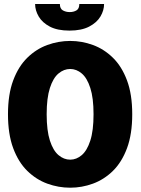

<svg xmlns="http://www.w3.org/2000/svg" viewBox="-20 -906 690 938"><path d="M323 11Q265.5 11 211.2 -8.8Q157 -28.5 113.5 -71Q70 -113.5 44.5 -182Q19 -250.5 19 -348Q19 -445 44.5 -513.2Q70 -581.5 113.5 -624Q157 -666.5 211.2 -686.2Q265.5 -706 323 -706Q380 -706 434 -686.2Q488 -666.5 531.5 -624Q575 -581.5 600.5 -513.2Q626 -445 626 -348Q626 -250.5 600.5 -182Q575 -113.5 531.5 -71Q488 -28.5 434 -8.8Q380 11 323 11ZM323 -126Q353.5 -126 379.5 -148.2Q405.5 -170.5 421.2 -219.2Q437 -268 437 -348Q437 -427.5 421.2 -476.2Q405.5 -525 379.5 -547Q353.5 -569 323 -569Q292 -569 265.8 -547Q239.5 -525 223.8 -476.2Q208 -427.5 208 -348Q208 -268 223.8 -219.2Q239.5 -170.5 265.8 -148.2Q292 -126 323 -126ZM319.5 -756.5Q260.5 -756.5 223.5 -776Q186.5 -795.5 169 -825.5Q151.5 -855.5 151.5 -886.5H272.5Q272.5 -863.5 287.2 -855.2Q302 -847 320.5 -847Q339.5 -847 353.5 -855.2Q367.5 -863.5 367.5 -886.5H488.5Q488.5 -855.5 470.8 -825.5Q453 -795.5 415.5 -776Q378 -756.5 319.5 -756.5Z"/></svg>

Font: Trispace ExtraBold
Style: Regular
Weight: 800
Designer: Tyler Finck
Foundry: Etcetera Type Company
Version: Version 1.210; ttfautohint (v1.8.3)